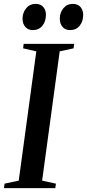

<svg xmlns="http://www.w3.org/2000/svg" viewBox="-34 -969 448 989"><path d="M-13.5 0 -10.5 -23 62.5 -38.5 153 -704.5 85 -720 88 -743H348L345 -720L273.5 -704.5L183 -38.5L254 -23L251 0ZM135 -814Q111 -814 96.5 -830.2Q82 -846.5 82 -873.5Q82.5 -904 100.8 -926.5Q119 -949 148.5 -949Q176 -949 189.5 -932.5Q203 -916 202.5 -892.5Q202.5 -859 184.5 -836.5Q166.5 -814 135 -814ZM327 -814Q302.5 -814 288.2 -830.2Q274 -846.5 274 -873.5Q274 -904 292.5 -926.5Q311 -949 340 -949Q367.5 -949 381 -932.5Q394.5 -916 394.5 -892.5Q394.5 -859 376.5 -836.5Q358.5 -814 327 -814Z"/></svg>

Font: Merriweather 120pt Medium
Style: Italic
Weight: 500
Italic angle: -7.8°
Version: Version 2.101